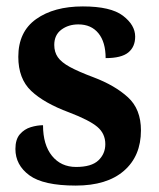

<svg xmlns="http://www.w3.org/2000/svg" viewBox="-20 -568 494 598"><path d="M216 10Q115 10 71.5 -22Q28 -54 28 -104Q28 -134 42 -150Q56 -166 76 -172Q96 -178 114 -178Q114 -117 142 -82.5Q170 -48 217 -48Q265 -48 286.5 -68.5Q308 -89 308 -119Q308 -152 283 -173Q258 -194 195 -218Q117 -247 77 -285Q37 -323 37 -391Q37 -469 92.5 -508.5Q148 -548 238 -548Q325 -548 363 -519Q401 -490 401 -454Q401 -422 379.5 -404.5Q358 -387 309 -387Q309 -437 286.5 -464.5Q264 -492 224 -492Q193 -492 171 -475.5Q149 -459 149 -428Q149 -406 160 -390Q171 -374 197.5 -359.5Q224 -345 272 -327Q338 -302 378.5 -265Q419 -228 419 -162Q419 -82 366 -36Q313 10 216 10Z"/></svg>

Font: Noto Serif Thai SemiCondensed
Style: Bold
Weight: 700
Width: 4
Designer: Monotype Design Team
Foundry: Monotype Imaging Inc.
Version: Version 2.002; ttfautohint (v1.8.4.7-5d5b)